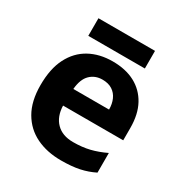

<svg xmlns="http://www.w3.org/2000/svg" viewBox="-167 -836 926 973"><g transform="rotate(30 295.5 -349.5)"><path d="M303 -556Q379 -556 433.5 -527Q488 -498 518 -443Q548 -388 548 -308V-236H196Q198 -173 233.5 -137Q269 -101 332 -101Q385 -101 428 -111.5Q471 -122 517 -144V-29Q477 -9 432.5 0.5Q388 10 325 10Q243 10 180 -20.5Q117 -51 81 -113Q45 -175 45 -269Q45 -365 77.5 -428.5Q110 -492 168 -524Q226 -556 303 -556ZM304 -450Q261 -450 232.5 -422Q204 -394 199 -335H408Q408 -368 396.5 -394Q385 -420 362 -435Q339 -450 304 -450ZM461 -709V-606H130V-709Z"/></g></svg>

Font: Noto Sans Kannada
Style: Regular
Weight: 400
Designer: Jelle Bosma - Monotype Design Team
Foundry: Monotype Imaging Inc.
Version: Version 2.003